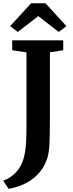

<svg xmlns="http://www.w3.org/2000/svg" viewBox="-39 -996 458 1204"><path d="M-19 136.5Q6 128.5 30.2 111.5Q54.5 94.5 74.5 68.5Q94.5 42.5 106 7.5Q113.5 -15 118 -42.2Q122.5 -69.5 124.8 -109Q127 -148.5 127 -207V-667.5L37.5 -681V-743H357.5V-681L274 -668V-275Q274 -183.5 272.2 -119Q270.5 -54.5 261 -16Q246.5 38 212.8 80.2Q179 122.5 128.5 150Q78 177.5 15 188ZM72.5 -795.5 24.5 -832 156 -975.5H246L377.5 -832.5L329.5 -795.5L201 -895Z"/></svg>

Font: Merriweather 20pt
Style: Bold
Weight: 700
Version: Version 2.100